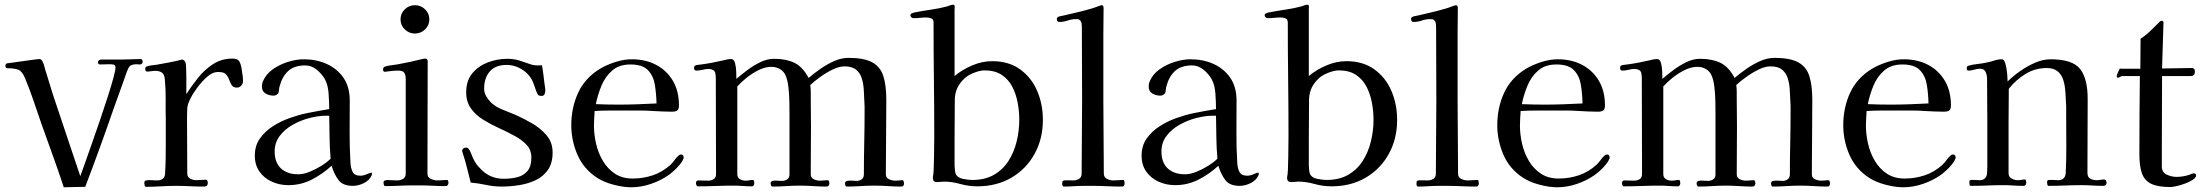

<svg xmlns="http://www.w3.org/2000/svg" viewBox="-20 -789 9327 813"><path d="M584 -528Q584 -516 570 -516Q567 -516 564 -516.5Q561 -517 558 -517Q546 -517 537 -513.5Q528 -510 523 -499Q517 -486 512.5 -472.5Q508 -459 503 -445Q493 -417 483 -389.5Q473 -362 463 -334Q434 -250 403.5 -166Q373 -82 341 2L250 4Q228 -63 204 -129.5Q180 -196 156 -263Q139 -312 122.5 -361Q106 -410 86 -458Q74 -487 58 -493.5Q42 -500 13 -500Q3 -500 3 -510Q3 -520 11 -521Q11 -521 30.5 -523.5Q50 -526 76.5 -530Q103 -534 123.5 -536.5Q144 -539 145 -539Q152 -539 155 -536Q158 -533 161 -527Q166 -517 168.5 -505.5Q171 -494 175 -483Q184 -455 192.5 -426Q201 -397 211 -368Q238 -286 265.5 -205Q293 -124 320 -43Q326 -59 339 -96Q352 -133 369 -181Q386 -229 403.5 -280.5Q421 -332 436 -378.5Q451 -425 460 -458.5Q469 -492 469 -503Q469 -514 460.5 -515.5Q452 -517 444 -517Q434 -517 424.5 -516.5Q415 -516 404 -516Q395 -516 395 -526Q395 -531 399 -533.5Q403 -536 407 -537Q412 -537 417 -537Q422 -537 426 -537H502Q520 -537 538 -538Q556 -539 574 -539Q584 -539 584 -528Z M1009 -445Q1009 -435 1001.5 -426.5Q994 -418 983 -418Q968 -418 961.5 -428Q955 -438 950.5 -451Q946 -464 937 -474Q928 -484 907 -484Q903 -484 899.5 -484Q896 -484 892 -483Q875 -480 855 -462Q835 -444 816.5 -419.5Q798 -395 786 -371Q774 -347 773 -331Q772 -315 772 -299.5Q772 -284 772 -269Q772 -215 772.5 -161Q773 -107 773 -54Q773 -39 785.5 -32.5Q798 -26 811 -26Q821 -26 831 -27Q841 -28 851 -28Q856 -28 858 -23.5Q860 -19 860 -15Q860 1 844 1Q814 1 784 -0.5Q754 -2 724 -2Q693 -2 661.5 0Q630 2 598 2Q594 2 592.5 -4Q591 -10 591 -14Q591 -24 599 -25Q610 -27 622 -26Q634 -25 644 -25Q659 -25 668.5 -31.5Q678 -38 679 -54Q681 -86 681.5 -119Q682 -152 682 -185V-282Q681 -325 681.5 -367.5Q682 -410 678 -452Q677 -472 667 -480.5Q657 -489 637 -489Q629 -489 620.5 -487.5Q612 -486 603 -486Q595 -486 595 -498Q595 -505 602 -508Q612 -511 623 -512.5Q634 -514 644 -515Q671 -520 698 -525Q725 -530 752 -537Q761 -534 765 -526Q767 -522 768 -504Q769 -486 769 -462.5Q769 -439 769 -418.5Q769 -398 769 -390Q791 -425 819 -460Q847 -495 883 -518Q919 -541 964 -541Q988 -541 995 -526Q1002 -511 1004 -491Q1006 -480 1007.5 -468Q1009 -456 1009 -445Z M1380 -117Q1376 -162 1375.5 -207.5Q1375 -253 1374 -299H1360Q1329 -299 1291.5 -289.5Q1254 -280 1220 -261Q1186 -242 1164.5 -213.5Q1143 -185 1143 -148Q1143 -100 1170 -75.5Q1197 -51 1243 -51Q1265 -51 1291 -61.5Q1317 -72 1341 -87Q1365 -102 1380 -117ZM1555 -53Q1555 -49 1554 -47Q1544 -25 1520.5 -13.5Q1497 -2 1474 -2Q1432 -2 1413.5 -26.5Q1395 -51 1384 -87Q1346 -52 1300 -28.5Q1254 -5 1201 -5Q1164 -5 1131.5 -19.5Q1099 -34 1079 -62Q1059 -90 1059 -130Q1059 -172 1080.5 -202.5Q1102 -233 1135.5 -254.5Q1169 -276 1207.5 -289.5Q1246 -303 1280 -310Q1303 -315 1327 -319Q1351 -323 1374 -327Q1374 -355 1371.5 -392Q1369 -429 1356 -453Q1343 -476 1321 -494Q1299 -512 1272 -512Q1226 -512 1200 -488Q1174 -464 1163 -420Q1162 -415 1161.5 -409.5Q1161 -404 1160 -399Q1159 -393 1152.5 -388.5Q1146 -384 1139 -384Q1120 -384 1104.5 -393Q1089 -402 1089 -423Q1089 -435 1093 -444Q1106 -475 1135 -495.5Q1164 -516 1199.5 -527Q1235 -538 1266 -538Q1320 -538 1364 -518Q1408 -498 1434.5 -459.5Q1461 -421 1461 -363Q1461 -298 1460.5 -232Q1460 -166 1464 -100Q1465 -78 1473 -61.5Q1481 -45 1506 -45Q1519 -45 1533.5 -51.5Q1548 -58 1552 -58Q1555 -58 1555 -53Z M1879 -15Q1879 -10 1876 -5.5Q1873 -1 1868 -1Q1840 -1 1812.5 -2.5Q1785 -4 1756 -4H1729Q1699 -4 1669.5 -2.5Q1640 -1 1611 -1Q1607 -1 1605.5 -6Q1604 -11 1604 -14Q1604 -19 1605 -21.5Q1606 -24 1611 -25Q1616 -27 1622.5 -26.5Q1629 -26 1635 -26Q1642 -26 1648 -25.5Q1654 -25 1661 -25Q1675 -25 1686.5 -31.5Q1698 -38 1698 -54V-454Q1698 -471 1692 -480.5Q1686 -490 1667 -490Q1653 -490 1638.5 -488.5Q1624 -487 1610 -485Q1602 -485 1602 -494Q1602 -504 1610 -507Q1622 -511 1635.5 -512.5Q1649 -514 1661 -516Q1689 -521 1717 -527Q1745 -533 1772 -540Q1775 -541 1780 -541Q1791 -541 1791 -529Q1791 -411 1790.5 -292Q1790 -173 1790 -54Q1790 -38 1804.5 -31.5Q1819 -25 1832 -25Q1842 -25 1852.5 -26Q1863 -27 1873 -27Q1877 -27 1878 -22Q1879 -17 1879 -15ZM1798 -707Q1798 -682 1780 -664.5Q1762 -647 1737 -647Q1712 -647 1694 -664.5Q1676 -682 1676 -707Q1676 -732 1694 -749.5Q1712 -767 1737 -767Q1762 -767 1780 -749.5Q1798 -732 1798 -707Z M2320 -143Q2320 -98 2300 -69.5Q2280 -41 2248 -26Q2216 -11 2178 -5Q2140 1 2104 1Q2071 1 2038.5 -6Q2006 -13 1973 -16Q1966 -43 1959.5 -70Q1953 -97 1945 -123Q1944 -126 1940.5 -137Q1937 -148 1937 -149Q1937 -157 1942 -160.5Q1947 -164 1954 -164Q1961 -164 1964 -159Q1970 -152 1974.5 -140Q1979 -128 1983 -119Q1991 -103 1997 -94.5Q2003 -86 2016 -73Q2055 -32 2113 -32Q2145 -32 2171.5 -39Q2198 -46 2214 -65.5Q2230 -85 2230 -122Q2230 -154 2210 -175.5Q2190 -197 2158.5 -214Q2127 -231 2092 -247Q2057 -263 2025.5 -282.5Q1994 -302 1974 -330Q1954 -358 1954 -398Q1954 -447 1979.5 -478Q2005 -509 2045 -524.5Q2085 -540 2128 -540Q2156 -540 2178.5 -533Q2201 -526 2226 -517Q2234 -514 2242 -513Q2250 -512 2258 -512Q2263 -512 2267 -512Q2271 -512 2275 -513Q2278 -495 2280.5 -476.5Q2283 -458 2285 -439Q2286 -432 2287.5 -422.5Q2289 -413 2289 -405Q2289 -398 2286 -390.5Q2283 -383 2274 -383Q2267 -383 2262.5 -384.5Q2258 -386 2255 -393Q2250 -403 2246.5 -414.5Q2243 -426 2239 -436Q2226 -471 2194 -492.5Q2162 -514 2125 -514Q2078 -514 2054 -486.5Q2030 -459 2030 -413Q2030 -397 2038.5 -382Q2047 -367 2058 -356Q2079 -336 2107.5 -325Q2136 -314 2162 -303Q2196 -288 2232.5 -267Q2269 -246 2294.5 -216Q2320 -186 2320 -143Z M2760 -351Q2759 -392 2753 -429.5Q2747 -467 2724 -491.5Q2701 -516 2649 -516Q2602 -516 2572.5 -490.5Q2543 -465 2527 -426.5Q2511 -388 2503 -348Q2528 -347 2552 -346.5Q2576 -346 2600 -346Q2640 -346 2680 -347.5Q2720 -349 2760 -351ZM2875 -122Q2875 -117 2873 -116Q2870 -106 2858.5 -92Q2847 -78 2833 -65.5Q2819 -53 2810 -47Q2777 -24 2735.5 -10Q2694 4 2653 4Q2619 4 2577.5 -7Q2536 -18 2507 -37Q2451 -74 2425 -134Q2399 -194 2399 -259Q2399 -333 2428 -396Q2457 -459 2521 -498Q2550 -515 2586 -526.5Q2622 -538 2655 -538Q2714 -538 2759 -514Q2804 -490 2829.5 -446.5Q2855 -403 2855 -343Q2855 -326 2847.5 -321Q2840 -316 2825 -316Q2805 -316 2785 -317Q2765 -318 2745 -319Q2717 -321 2689.5 -321Q2662 -321 2634 -321Q2600 -321 2566 -321Q2532 -321 2498 -319Q2497 -303 2496 -288Q2495 -273 2495 -257Q2495 -220 2504 -180.5Q2513 -141 2533 -107.5Q2553 -74 2584 -53.5Q2615 -33 2659 -33Q2704 -33 2745 -47Q2786 -61 2820 -92Q2829 -101 2836.5 -111.5Q2844 -122 2853 -130Q2858 -135 2864 -135Q2869 -135 2872 -131Q2875 -127 2875 -122Z M3808 -13Q3808 1 3797 1Q3769 1 3740 -1Q3711 -3 3682 -3Q3653 -3 3623.5 -1Q3594 1 3565 1Q3561 1 3559.5 -4Q3558 -9 3558 -12Q3558 -21 3567.5 -23Q3577 -25 3588.5 -24Q3600 -23 3606 -23Q3620 -23 3629 -30Q3638 -37 3638 -51Q3638 -118 3639.5 -184Q3641 -250 3641 -316Q3641 -327 3641 -338Q3641 -349 3640 -360Q3639 -384 3637.5 -409.5Q3636 -435 3629 -457.5Q3622 -480 3605 -494Q3588 -508 3556 -508Q3533 -508 3505.5 -494.5Q3478 -481 3453 -463Q3428 -445 3411 -429Q3413 -415 3413 -400.5Q3413 -386 3413 -372Q3413 -343 3413.5 -313.5Q3414 -284 3414 -255Q3414 -204 3413.5 -153Q3413 -102 3413 -51Q3413 -36 3426 -30Q3439 -24 3452 -24Q3460 -24 3468.5 -25Q3477 -26 3484 -26Q3489 -26 3490.5 -21Q3492 -16 3492 -13Q3492 -8 3489 -3.5Q3486 1 3480 1Q3452 1 3423.5 -1Q3395 -3 3366 -3Q3338 -3 3309 -1Q3280 1 3251 1Q3247 1 3245 -4Q3243 -9 3243 -12Q3243 -20 3251 -23Q3259 -25 3270.5 -24Q3282 -23 3290 -23Q3304 -23 3313.5 -29.5Q3323 -36 3323 -51V-306Q3323 -327 3322.5 -358Q3322 -389 3318.5 -419.5Q3315 -450 3307 -468Q3300 -486 3283.5 -496Q3267 -506 3247 -506Q3221 -506 3194 -493Q3167 -480 3143 -461Q3119 -442 3102 -423V-52Q3102 -37 3113 -30.5Q3124 -24 3137 -24Q3145 -24 3153 -25.5Q3161 -27 3168 -27Q3172 -27 3173 -21.5Q3174 -16 3174 -14Q3174 -9 3171.5 -4.5Q3169 0 3163 0Q3144 0 3125 -1.5Q3106 -3 3087 -3Q3049 -3 3011 -1.5Q2973 0 2935 0Q2931 0 2929 -5Q2927 -10 2927 -13Q2927 -25 2937 -25Q2948 -25 2958 -24.5Q2968 -24 2978 -24Q2992 -24 3002 -30.5Q3012 -37 3012 -52Q3012 -153 3011.5 -254.5Q3011 -356 3011 -457Q3011 -468 3009 -479Q3007 -490 2996 -494Q2989 -497 2981 -497Q2968 -497 2955 -493.5Q2942 -490 2928 -490Q2919 -490 2919 -502Q2919 -510 2925 -512Q2930 -514 2936.5 -514.5Q2943 -515 2949 -516Q2972 -519 2995.5 -523.5Q3019 -528 3041 -533Q3049 -535 3058 -537Q3067 -539 3076 -539Q3088 -539 3092.5 -521.5Q3097 -504 3097.5 -484Q3098 -464 3098 -455Q3119 -473 3145 -492.5Q3171 -512 3200 -526Q3229 -540 3258 -540Q3309 -540 3344 -523Q3379 -506 3404 -459Q3426 -478 3454 -497.5Q3482 -517 3512.5 -530.5Q3543 -544 3573 -544Q3639 -544 3673.5 -525Q3708 -506 3720.5 -466.5Q3733 -427 3733 -365Q3733 -287 3732 -208.5Q3731 -130 3731 -51Q3731 -36 3744.5 -30Q3758 -24 3771 -24Q3779 -24 3786.5 -25Q3794 -26 3801 -26Q3805 -26 3806.5 -21Q3808 -16 3808 -13Z M4296 -282Q4296 -318 4289 -355Q4282 -392 4266 -422.5Q4250 -453 4221.5 -472Q4193 -491 4149 -491Q4130 -491 4103.5 -480.5Q4077 -470 4063 -456Q4044 -438 4034 -417Q4024 -396 4023 -369L4022 -201Q4022 -173 4022 -144.5Q4022 -116 4022 -87Q4022 -80 4023.5 -68.5Q4025 -57 4027 -52Q4035 -36 4058.5 -31.5Q4082 -27 4097 -27Q4151 -27 4189 -49Q4227 -71 4250.5 -108Q4274 -145 4285 -190.5Q4296 -236 4296 -282ZM4396 -281Q4396 -201 4360.5 -137Q4325 -73 4262.5 -36.5Q4200 0 4118 0Q4082 0 4046 -10Q4010 -20 3978 -20Q3971 -20 3963 -19Q3955 -18 3947 -18Q3930 -18 3930 -36Q3930 -42 3932 -50Q3934 -69 3934 -88Q3934 -107 3935 -126Q3935 -148 3935.5 -169.5Q3936 -191 3936 -213Q3936 -333 3934.5 -453Q3933 -573 3933 -693Q3933 -707 3924 -711Q3915 -715 3903 -715Q3890 -715 3876 -713.5Q3862 -712 3848 -712Q3844 -712 3839.5 -715.5Q3835 -719 3835 -724Q3835 -730 3841 -732.5Q3847 -735 3851 -736Q3886 -743 3921.5 -748Q3957 -753 3991 -762Q3997 -764 4003.5 -766.5Q4010 -769 4016 -769Q4023 -769 4022.5 -760Q4022 -751 4022 -746V-467Q4054 -494 4096.5 -512Q4139 -530 4181 -530Q4252 -530 4300 -495Q4348 -460 4372 -403.5Q4396 -347 4396 -281Z M4742 -13Q4742 -8 4739.5 -3.5Q4737 1 4731 1Q4700 1 4668 -0.5Q4636 -2 4604 -2H4569Q4548 -2 4527 -0.5Q4506 1 4485 1Q4481 1 4479.5 -2.5Q4478 -6 4478 -9Q4478 -12 4478 -15Q4478 -18 4479 -21Q4481 -25 4490.5 -25.5Q4500 -26 4510.5 -25.5Q4521 -25 4524 -25Q4538 -25 4549 -31.5Q4560 -38 4560 -54Q4560 -131 4561 -207.5Q4562 -284 4562 -360Q4562 -438 4561.5 -516.5Q4561 -595 4561 -673Q4561 -680 4560 -688.5Q4559 -697 4554 -702Q4550 -707 4546 -707.5Q4542 -708 4536 -708Q4518 -708 4500.5 -702Q4483 -696 4466 -696Q4455 -696 4455 -709Q4455 -717 4467.5 -720Q4480 -723 4487 -724Q4522 -732 4563 -742Q4604 -752 4637 -765Q4639 -765 4641 -766Q4643 -767 4644 -767Q4650 -767 4651.5 -763Q4653 -759 4653 -754Q4653 -726 4652.5 -698.5Q4652 -671 4652 -643V-363Q4652 -286 4653 -208.5Q4654 -131 4654 -54Q4654 -38 4667.5 -31.5Q4681 -25 4694 -25Q4705 -25 4715 -26Q4725 -27 4735 -27Q4740 -27 4741 -21.5Q4742 -16 4742 -13Z M5135 -117Q5131 -162 5130.5 -207.5Q5130 -253 5129 -299H5115Q5084 -299 5046.5 -289.5Q5009 -280 4975 -261Q4941 -242 4919.5 -213.5Q4898 -185 4898 -148Q4898 -100 4925 -75.5Q4952 -51 4998 -51Q5020 -51 5046 -61.5Q5072 -72 5096 -87Q5120 -102 5135 -117ZM5310 -53Q5310 -49 5309 -47Q5299 -25 5275.5 -13.5Q5252 -2 5229 -2Q5187 -2 5168.5 -26.5Q5150 -51 5139 -87Q5101 -52 5055 -28.5Q5009 -5 4956 -5Q4919 -5 4886.5 -19.5Q4854 -34 4834 -62Q4814 -90 4814 -130Q4814 -172 4835.5 -202.5Q4857 -233 4890.5 -254.5Q4924 -276 4962.5 -289.5Q5001 -303 5035 -310Q5058 -315 5082 -319Q5106 -323 5129 -327Q5129 -355 5126.5 -392Q5124 -429 5111 -453Q5098 -476 5076 -494Q5054 -512 5027 -512Q4981 -512 4955 -488Q4929 -464 4918 -420Q4917 -415 4916.5 -409.5Q4916 -404 4915 -399Q4914 -393 4907.5 -388.5Q4901 -384 4894 -384Q4875 -384 4859.5 -393Q4844 -402 4844 -423Q4844 -435 4848 -444Q4861 -475 4890 -495.5Q4919 -516 4954.5 -527Q4990 -538 5021 -538Q5075 -538 5119 -518Q5163 -498 5189.5 -459.5Q5216 -421 5216 -363Q5216 -298 5215.5 -232Q5215 -166 5219 -100Q5220 -78 5228 -61.5Q5236 -45 5261 -45Q5274 -45 5288.5 -51.5Q5303 -58 5307 -58Q5310 -58 5310 -53Z M5796 -282Q5796 -318 5789 -355Q5782 -392 5766 -422.5Q5750 -453 5721.5 -472Q5693 -491 5649 -491Q5630 -491 5603.5 -480.5Q5577 -470 5563 -456Q5544 -438 5534 -417Q5524 -396 5523 -369L5522 -201Q5522 -173 5522 -144.5Q5522 -116 5522 -87Q5522 -80 5523.5 -68.5Q5525 -57 5527 -52Q5535 -36 5558.5 -31.5Q5582 -27 5597 -27Q5651 -27 5689 -49Q5727 -71 5750.5 -108Q5774 -145 5785 -190.5Q5796 -236 5796 -282ZM5896 -281Q5896 -201 5860.5 -137Q5825 -73 5762.5 -36.5Q5700 0 5618 0Q5582 0 5546 -10Q5510 -20 5478 -20Q5471 -20 5463 -19Q5455 -18 5447 -18Q5430 -18 5430 -36Q5430 -42 5432 -50Q5434 -69 5434 -88Q5434 -107 5435 -126Q5435 -148 5435.5 -169.5Q5436 -191 5436 -213Q5436 -333 5434.5 -453Q5433 -573 5433 -693Q5433 -707 5424 -711Q5415 -715 5403 -715Q5390 -715 5376 -713.5Q5362 -712 5348 -712Q5344 -712 5339.5 -715.5Q5335 -719 5335 -724Q5335 -730 5341 -732.5Q5347 -735 5351 -736Q5386 -743 5421.5 -748Q5457 -753 5491 -762Q5497 -764 5503.5 -766.5Q5510 -769 5516 -769Q5523 -769 5522.5 -760Q5522 -751 5522 -746V-467Q5554 -494 5596.5 -512Q5639 -530 5681 -530Q5752 -530 5800 -495Q5848 -460 5872 -403.5Q5896 -347 5896 -281Z M6242 -13Q6242 -8 6239.5 -3.5Q6237 1 6231 1Q6200 1 6168 -0.5Q6136 -2 6104 -2H6069Q6048 -2 6027 -0.5Q6006 1 5985 1Q5981 1 5979.5 -2.5Q5978 -6 5978 -9Q5978 -12 5978 -15Q5978 -18 5979 -21Q5981 -25 5990.5 -25.5Q6000 -26 6010.5 -25.5Q6021 -25 6024 -25Q6038 -25 6049 -31.5Q6060 -38 6060 -54Q6060 -131 6061 -207.5Q6062 -284 6062 -360Q6062 -438 6061.5 -516.5Q6061 -595 6061 -673Q6061 -680 6060 -688.5Q6059 -697 6054 -702Q6050 -707 6046 -707.5Q6042 -708 6036 -708Q6018 -708 6000.5 -702Q5983 -696 5966 -696Q5955 -696 5955 -709Q5955 -717 5967.5 -720Q5980 -723 5987 -724Q6022 -732 6063 -742Q6104 -752 6137 -765Q6139 -765 6141 -766Q6143 -767 6144 -767Q6150 -767 6151.5 -763Q6153 -759 6153 -754Q6153 -726 6152.5 -698.5Q6152 -671 6152 -643V-363Q6152 -286 6153 -208.5Q6154 -131 6154 -54Q6154 -38 6167.5 -31.5Q6181 -25 6194 -25Q6205 -25 6215 -26Q6225 -27 6235 -27Q6240 -27 6241 -21.5Q6242 -16 6242 -13Z M6681 -351Q6680 -392 6674 -429.5Q6668 -467 6645 -491.5Q6622 -516 6570 -516Q6523 -516 6493.5 -490.5Q6464 -465 6448 -426.5Q6432 -388 6424 -348Q6449 -347 6473 -346.5Q6497 -346 6521 -346Q6561 -346 6601 -347.5Q6641 -349 6681 -351ZM6796 -122Q6796 -117 6794 -116Q6791 -106 6779.5 -92Q6768 -78 6754 -65.5Q6740 -53 6731 -47Q6698 -24 6656.5 -10Q6615 4 6574 4Q6540 4 6498.5 -7Q6457 -18 6428 -37Q6372 -74 6346 -134Q6320 -194 6320 -259Q6320 -333 6349 -396Q6378 -459 6442 -498Q6471 -515 6507 -526.5Q6543 -538 6576 -538Q6635 -538 6680 -514Q6725 -490 6750.5 -446.5Q6776 -403 6776 -343Q6776 -326 6768.5 -321Q6761 -316 6746 -316Q6726 -316 6706 -317Q6686 -318 6666 -319Q6638 -321 6610.5 -321Q6583 -321 6555 -321Q6521 -321 6487 -321Q6453 -321 6419 -319Q6418 -303 6417 -288Q6416 -273 6416 -257Q6416 -220 6425 -180.5Q6434 -141 6454 -107.5Q6474 -74 6505 -53.5Q6536 -33 6580 -33Q6625 -33 6666 -47Q6707 -61 6741 -92Q6750 -101 6757.5 -111.5Q6765 -122 6774 -130Q6779 -135 6785 -135Q6790 -135 6793 -131Q6796 -127 6796 -122Z M7729 -13Q7729 1 7718 1Q7690 1 7661 -1Q7632 -3 7603 -3Q7574 -3 7544.5 -1Q7515 1 7486 1Q7482 1 7480.5 -4Q7479 -9 7479 -12Q7479 -21 7488.5 -23Q7498 -25 7509.5 -24Q7521 -23 7527 -23Q7541 -23 7550 -30Q7559 -37 7559 -51Q7559 -118 7560.5 -184Q7562 -250 7562 -316Q7562 -327 7562 -338Q7562 -349 7561 -360Q7560 -384 7558.5 -409.5Q7557 -435 7550 -457.5Q7543 -480 7526 -494Q7509 -508 7477 -508Q7454 -508 7426.5 -494.5Q7399 -481 7374 -463Q7349 -445 7332 -429Q7334 -415 7334 -400.5Q7334 -386 7334 -372Q7334 -343 7334.5 -313.5Q7335 -284 7335 -255Q7335 -204 7334.5 -153Q7334 -102 7334 -51Q7334 -36 7347 -30Q7360 -24 7373 -24Q7381 -24 7389.5 -25Q7398 -26 7405 -26Q7410 -26 7411.5 -21Q7413 -16 7413 -13Q7413 -8 7410 -3.5Q7407 1 7401 1Q7373 1 7344.5 -1Q7316 -3 7287 -3Q7259 -3 7230 -1Q7201 1 7172 1Q7168 1 7166 -4Q7164 -9 7164 -12Q7164 -20 7172 -23Q7180 -25 7191.5 -24Q7203 -23 7211 -23Q7225 -23 7234.5 -29.5Q7244 -36 7244 -51V-306Q7244 -327 7243.5 -358Q7243 -389 7239.5 -419.5Q7236 -450 7228 -468Q7221 -486 7204.5 -496Q7188 -506 7168 -506Q7142 -506 7115 -493Q7088 -480 7064 -461Q7040 -442 7023 -423V-52Q7023 -37 7034 -30.5Q7045 -24 7058 -24Q7066 -24 7074 -25.5Q7082 -27 7089 -27Q7093 -27 7094 -21.5Q7095 -16 7095 -14Q7095 -9 7092.5 -4.5Q7090 0 7084 0Q7065 0 7046 -1.5Q7027 -3 7008 -3Q6970 -3 6932 -1.5Q6894 0 6856 0Q6852 0 6850 -5Q6848 -10 6848 -13Q6848 -25 6858 -25Q6869 -25 6879 -24.5Q6889 -24 6899 -24Q6913 -24 6923 -30.5Q6933 -37 6933 -52Q6933 -153 6932.5 -254.5Q6932 -356 6932 -457Q6932 -468 6930 -479Q6928 -490 6917 -494Q6910 -497 6902 -497Q6889 -497 6876 -493.5Q6863 -490 6849 -490Q6840 -490 6840 -502Q6840 -510 6846 -512Q6851 -514 6857.5 -514.5Q6864 -515 6870 -516Q6893 -519 6916.5 -523.5Q6940 -528 6962 -533Q6970 -535 6979 -537Q6988 -539 6997 -539Q7009 -539 7013.5 -521.5Q7018 -504 7018.5 -484Q7019 -464 7019 -455Q7040 -473 7066 -492.5Q7092 -512 7121 -526Q7150 -540 7179 -540Q7230 -540 7265 -523Q7300 -506 7325 -459Q7347 -478 7375 -497.5Q7403 -517 7433.5 -530.5Q7464 -544 7494 -544Q7560 -544 7594.5 -525Q7629 -506 7641.5 -466.5Q7654 -427 7654 -365Q7654 -287 7653 -208.5Q7652 -130 7652 -51Q7652 -36 7665.5 -30Q7679 -24 7692 -24Q7700 -24 7707.5 -25Q7715 -26 7722 -26Q7726 -26 7727.5 -21Q7729 -16 7729 -13Z M8146 -351Q8145 -392 8139 -429.5Q8133 -467 8110 -491.5Q8087 -516 8035 -516Q7988 -516 7958.5 -490.5Q7929 -465 7913 -426.5Q7897 -388 7889 -348Q7914 -347 7938 -346.5Q7962 -346 7986 -346Q8026 -346 8066 -347.5Q8106 -349 8146 -351ZM8261 -122Q8261 -117 8259 -116Q8256 -106 8244.5 -92Q8233 -78 8219 -65.5Q8205 -53 8196 -47Q8163 -24 8121.5 -10Q8080 4 8039 4Q8005 4 7963.5 -7Q7922 -18 7893 -37Q7837 -74 7811 -134Q7785 -194 7785 -259Q7785 -333 7814 -396Q7843 -459 7907 -498Q7936 -515 7972 -526.5Q8008 -538 8041 -538Q8100 -538 8145 -514Q8190 -490 8215.5 -446.5Q8241 -403 8241 -343Q8241 -326 8233.5 -321Q8226 -316 8211 -316Q8191 -316 8171 -317Q8151 -318 8131 -319Q8103 -321 8075.5 -321Q8048 -321 8020 -321Q7986 -321 7952 -321Q7918 -321 7884 -319Q7883 -303 7882 -288Q7881 -273 7881 -257Q7881 -220 7890 -180.5Q7899 -141 7919 -107.5Q7939 -74 7970 -53.5Q8001 -33 8045 -33Q8090 -33 8131 -47Q8172 -61 8206 -92Q8215 -101 8222.5 -111.5Q8230 -122 8239 -130Q8244 -135 8250 -135Q8255 -135 8258 -131Q8261 -127 8261 -122Z M8900 -15Q8900 -2 8885 -2Q8863 -2 8840 -3.5Q8817 -5 8794 -5Q8760 -5 8724.5 -3.5Q8689 -2 8654 -2Q8650 -2 8649 -8.5Q8648 -15 8648 -19Q8648 -27 8658 -27Q8668 -27 8674 -27Q8679 -27 8684.5 -26.5Q8690 -26 8695 -26Q8724 -26 8727 -55Q8730 -114 8729.5 -174Q8729 -234 8729 -293Q8729 -304 8729 -315.5Q8729 -327 8729 -338Q8728 -361 8726 -394.5Q8724 -428 8717 -449Q8701 -501 8647 -501Q8598 -501 8557 -476Q8516 -451 8486 -413Q8485 -340 8485 -268Q8485 -196 8485 -124V-55Q8485 -40 8498 -33Q8511 -26 8524 -26Q8532 -26 8539.5 -27.5Q8547 -29 8554 -29Q8558 -29 8559 -24Q8560 -19 8560 -16Q8560 -12 8557.5 -7Q8555 -2 8549 -2Q8527 -2 8505.5 -3.5Q8484 -5 8462 -5Q8428 -5 8394 -3.5Q8360 -2 8325 -2Q8320 -2 8319.5 -8.5Q8319 -15 8319 -19Q8319 -27 8328 -27Q8337 -27 8342 -27Q8347 -27 8352 -26.5Q8357 -26 8362 -26Q8391 -26 8394 -55Q8395 -69 8395 -83Q8395 -97 8395 -111Q8395 -197 8395 -283.5Q8395 -370 8394 -456Q8394 -470 8388 -484Q8382 -498 8365 -498Q8352 -498 8340 -494Q8328 -490 8315 -490Q8308 -490 8308 -500Q8308 -502 8308.5 -504.5Q8309 -507 8310 -508Q8311 -509 8313 -509.5Q8315 -510 8316 -511Q8334 -516 8353.5 -518Q8373 -520 8391 -524Q8408 -527 8424 -532.5Q8440 -538 8456 -538Q8463 -538 8467 -531Q8472 -522 8475 -505.5Q8478 -489 8479.5 -472Q8481 -455 8481 -444Q8503 -466 8533.5 -487.5Q8564 -509 8597.5 -523.5Q8631 -538 8663 -538Q8755 -538 8787.5 -497.5Q8820 -457 8820 -370Q8820 -292 8819.5 -214Q8819 -136 8819 -58Q8819 -39 8830.5 -32.5Q8842 -26 8858 -26Q8866 -26 8874 -27.5Q8882 -29 8889 -29Q8895 -29 8897.5 -24.5Q8900 -20 8900 -15Z M9279 -46Q9279 -37 9265.5 -28Q9252 -19 9233 -12Q9214 -5 9196.5 -1Q9179 3 9171 3Q9119 3 9090.5 -10Q9062 -23 9050.5 -53Q9039 -83 9039 -134Q9039 -217 9039.5 -300.5Q9040 -384 9041 -467H8969Q8962 -467 8957.5 -463.5Q8953 -460 8948 -460Q8943 -460 8943 -467Q8943 -471 8948.5 -483Q8954 -495 8956 -499Q8959 -498 8965 -498H9043L9044 -625Q9067 -640 9086 -658.5Q9105 -677 9124 -696Q9126 -698 9128 -699.5Q9130 -701 9132 -701Q9141 -701 9141 -694L9135 -499Q9167 -499 9198.5 -500Q9230 -501 9261 -501Q9274 -501 9274 -486Q9274 -467 9257 -467H9135Q9135 -391 9134.5 -314.5Q9134 -238 9134 -161V-84Q9134 -59 9155 -49.5Q9176 -40 9196 -40Q9224 -40 9251 -49Q9254 -51 9260 -53Q9266 -55 9269 -55Q9279 -55 9279 -46Z"/></svg>

Font: Kaisei HarunoUmi
Style: Regular
Weight: 400
Designer: Font-Kai, 金井和夫
Foundry: KAZUO KANAI
Version: Version 5.003